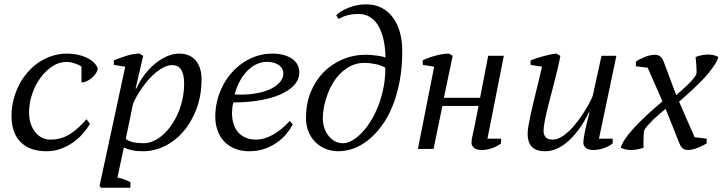

<svg xmlns="http://www.w3.org/2000/svg" viewBox="-20 -688 3349 887"><path d="M395.5 -116.2Q381.8 -92.3 361.8 -69.6Q341.8 -46.9 316.2 -29.1Q290.5 -11.2 259.8 -0.2Q229 10.7 193.8 10.7Q118.2 10.7 75.7 -31.2Q33.2 -73.2 33.2 -152.3Q33.2 -190.4 42.2 -226.6Q51.3 -262.7 67.6 -294.7Q84 -326.7 107.2 -353.5Q130.4 -380.4 158.9 -399.7Q187.5 -418.9 220.9 -429.7Q254.4 -440.4 291 -440.4Q314.5 -440.4 336.9 -435.8Q359.4 -431.2 378.2 -422.6Q397 -414.1 410.9 -401.6Q424.8 -389.2 431.6 -373Q430.7 -361.3 423.1 -349.4Q415.5 -337.4 404.5 -328.1Q393.6 -318.8 380.6 -313Q367.7 -307.1 356.4 -307.1V-380.4Q345.7 -388.2 325.9 -395Q306.2 -401.9 285.6 -401.9Q253.9 -401.9 223.1 -382.3Q192.4 -362.8 168.2 -330.3Q144 -297.9 129.2 -255.6Q114.3 -213.4 114.3 -168Q114.3 -138.7 122.3 -115.5Q130.4 -92.3 143.8 -76.2Q157.2 -60.1 175 -51.5Q192.9 -43 212.4 -43Q262.7 -43 302.5 -68.1Q342.3 -93.3 379.4 -137.2Z M522.5 132.3Q537.6 134.8 553 140.4Q568.4 146 582.5 153.8V179.2H447.3L439.9 170.9L558.6 -379.9L505.9 -388.2V-409.2Q534.7 -420.9 565.9 -430.7Q597.2 -440.4 624.5 -440.4L641.6 -430.2L606.4 -278.8H609.9Q625 -313 647.5 -342.5Q669.9 -372.1 696.3 -393.8Q722.7 -415.5 751.5 -428Q780.3 -440.4 808.1 -440.4Q831.1 -440.4 850.1 -432.9Q869.1 -425.3 882.6 -410.4Q896 -395.5 903.6 -373.3Q911.1 -351.1 911.1 -321.8Q911.1 -247.6 888.4 -186.5Q865.7 -125.5 828.1 -81.5Q790.5 -37.6 741.7 -13.4Q692.9 10.7 640.6 10.7Q610.8 10.7 590.8 6.3Q570.8 2 552.2 -6.8ZM775.9 -387.2Q757.3 -387.2 738.5 -378.2Q719.7 -369.1 701.7 -354.5Q683.6 -339.8 667 -321Q650.4 -302.2 636.5 -282.5Q622.6 -262.7 611.8 -243.4Q601.1 -224.1 594.7 -209L561 -46.4Q584.5 -26.4 643.6 -26.4Q666.5 -26.4 689.2 -36.6Q711.9 -46.9 732.7 -65.2Q753.4 -83.5 771.2 -108.9Q789.1 -134.3 802.2 -164.8Q815.4 -195.3 823 -230Q830.6 -264.6 830.6 -301.3Q830.6 -325.2 826.7 -341.6Q822.8 -357.9 815.4 -368.2Q808.1 -378.4 798.1 -382.8Q788.1 -387.2 775.9 -387.2Z M1332.5 -112.8Q1321.8 -92.3 1303.7 -70.3Q1285.6 -48.3 1260.5 -30.3Q1235.4 -12.2 1202.9 -0.7Q1170.4 10.7 1131.3 10.7Q1092.3 10.7 1063 -2Q1033.7 -14.6 1014.2 -36.1Q994.6 -57.6 984.6 -86.7Q974.6 -115.7 974.6 -148.9Q974.6 -188.5 984.1 -225.3Q993.7 -262.2 1010.7 -294.7Q1027.8 -327.1 1052 -354Q1076.2 -380.9 1105.5 -400.1Q1134.8 -419.4 1168.2 -429.9Q1201.7 -440.4 1237.8 -440.4Q1268.6 -440.4 1292 -433.6Q1315.4 -426.8 1331.3 -415Q1347.2 -403.3 1355 -387.7Q1362.8 -372.1 1362.8 -354.5Q1362.8 -320.8 1339.1 -294.9Q1315.4 -269 1274.4 -251.2Q1233.4 -233.4 1177.7 -224.1Q1122.1 -214.8 1058.1 -214.8Q1054.2 -200.7 1053 -187.5Q1051.8 -174.3 1051.8 -165.5Q1051.8 -139.2 1058.6 -116.7Q1065.4 -94.2 1079.3 -77.9Q1093.3 -61.5 1114.5 -52.2Q1135.7 -43 1164.6 -43Q1198.7 -43 1239 -64.5Q1279.3 -85.9 1318.4 -128.9ZM1211.4 -402.3Q1192.9 -402.3 1171.9 -394.3Q1150.9 -386.2 1130.6 -368.4Q1110.4 -350.6 1092.8 -321.8Q1075.2 -293 1064 -252Q1107.4 -249 1147.9 -254.4Q1188.5 -259.8 1220 -272.7Q1251.5 -285.6 1270.3 -305.2Q1289.1 -324.7 1289.1 -349.6Q1289.1 -360.4 1283.9 -369.9Q1278.8 -379.4 1269 -386.7Q1259.3 -394 1244.9 -398.2Q1230.5 -402.3 1211.4 -402.3Z M1393.6 -144.5Q1393.6 -208 1415 -261.5Q1436.5 -314.9 1474.1 -353.5Q1511.7 -392.1 1562.5 -413.6Q1613.3 -435.1 1671.9 -435.1Q1679.7 -435.1 1692.6 -434.1Q1705.6 -433.1 1719.2 -431.4Q1732.9 -429.7 1744.4 -427.2Q1755.9 -424.8 1760.7 -421.4Q1760.7 -439.5 1758.8 -461.4Q1756.8 -483.4 1751.7 -505.9Q1746.6 -528.3 1737.5 -549.6Q1728.5 -570.8 1714.6 -587.2Q1700.7 -603.5 1681.4 -613.5Q1662.1 -623.5 1636.2 -623.5Q1620.6 -623.5 1607.9 -621.8Q1595.2 -620.1 1584.2 -617.2Q1573.2 -614.3 1563.7 -610.1Q1554.2 -606 1544.4 -600.6L1533.2 -617.2Q1542.5 -627.4 1558.1 -636.7Q1573.7 -646 1592.3 -653.1Q1610.8 -660.2 1631.1 -664.1Q1651.4 -668 1670.9 -668Q1712.9 -668 1744.4 -651.1Q1775.9 -634.3 1796.6 -605.2Q1817.4 -576.2 1827.9 -537.1Q1838.4 -498 1838.4 -453.1Q1838.4 -377.4 1826.4 -313.5Q1814.5 -249.5 1793.5 -198Q1772.5 -146.5 1743.9 -107.4Q1715.3 -68.4 1682.6 -42Q1649.9 -15.6 1614.3 -2.4Q1578.6 10.7 1543.5 10.7Q1512.7 10.7 1485.6 0.2Q1458.5 -10.3 1438 -30.3Q1417.5 -50.3 1405.5 -79.1Q1393.6 -107.9 1393.6 -144.5ZM1663.1 -397.5Q1631.8 -397.5 1605.5 -385.5Q1579.1 -373.5 1557.6 -353.5Q1536.1 -333.5 1520 -307.4Q1503.9 -281.2 1493.2 -252.4Q1482.4 -223.6 1476.8 -194.6Q1471.2 -165.5 1471.2 -140.1Q1471.2 -120.6 1477.3 -100.3Q1483.4 -80.1 1495.4 -63.7Q1507.3 -47.4 1524.7 -36.9Q1542 -26.4 1564.9 -26.4Q1584 -26.4 1605.7 -38.3Q1627.4 -50.3 1649.2 -72.3Q1670.9 -94.2 1690.9 -125.7Q1710.9 -157.2 1726.3 -195.8Q1741.7 -234.4 1751 -279.5Q1760.3 -324.7 1760.3 -374.5Q1753.4 -379.4 1742.7 -383.8Q1731.9 -388.2 1718.8 -391.1Q1705.6 -394 1691.2 -395.8Q1676.8 -397.5 1663.1 -397.5Z M2307.6 -430.2 2231.9 -47.4H2294.9V-25.4Q2277.3 -11.7 2253.2 -3.4Q2229 4.9 2205.6 4.9Q2180.2 4.9 2169.2 -5.6Q2158.2 -16.1 2158.2 -27.8Q2158.2 -43.5 2163.1 -62.7Q2168 -82 2171.9 -102.5L2190.9 -198.7H2023.9L1982.9 0H1910.6L1985.8 -379.9L1933.6 -388.2L1932.6 -409.2Q1944.8 -415.5 1960.7 -421.1Q1976.6 -426.8 1993.2 -431.2Q2009.8 -435.5 2025.9 -438Q2042 -440.4 2054.2 -440.4L2071.3 -430.2L2030.8 -236.3H2197.8L2235.4 -430.2Z M2810.5 -47.4V-25.4Q2793.5 -11.7 2769 -3.4Q2744.6 4.9 2721.2 4.9Q2696.3 4.9 2685.5 -5.6Q2674.8 -16.1 2674.8 -27.8Q2674.8 -43.5 2682.1 -79.8Q2689.5 -116.2 2703.6 -168.5H2700.2Q2692.9 -152.8 2681.9 -133.3Q2670.9 -113.8 2656.5 -93.8Q2642.1 -73.7 2624.8 -54.9Q2607.4 -36.1 2587.4 -21.5Q2567.4 -6.8 2545.2 2Q2522.9 10.7 2498.5 10.7Q2455.1 10.7 2436.3 -10.7Q2417.5 -32.2 2417.5 -70.3Q2417.5 -83 2420.9 -104.2Q2424.3 -125.5 2429.9 -151.6Q2435.5 -177.7 2442.6 -207.3Q2449.7 -236.8 2457 -267.1Q2464.4 -297.4 2471.4 -326.2Q2478.5 -355 2483.9 -379.9L2431.2 -388.2V-409.2Q2444.8 -414.6 2460.7 -419.7Q2476.6 -424.8 2492.4 -429Q2508.3 -433.1 2523.2 -436.3Q2538.1 -439.5 2549.8 -440.4L2568.8 -430.2Q2563.5 -400.4 2555.4 -367.2Q2547.4 -334 2538.8 -300.5Q2530.3 -267.1 2521.7 -234.9Q2513.2 -202.6 2506.3 -174.1Q2499.5 -145.5 2495.4 -122.1Q2491.2 -98.6 2491.2 -83.5Q2491.2 -64.9 2501 -54Q2510.7 -43 2533.2 -43Q2552.7 -43 2572.8 -54.9Q2592.8 -66.9 2612.1 -85.7Q2631.3 -104.5 2648.9 -127.9Q2666.5 -151.4 2680.4 -173.8Q2694.3 -196.3 2704.3 -215.3Q2714.4 -234.4 2718.3 -245.1L2758.8 -430.2H2827.6L2747.1 -47.4Z M3055.2 -185.1Q3042.5 -174.8 3027.8 -162.4Q3013.2 -149.9 2999.3 -136.5Q2985.4 -123 2973.6 -109.9Q2961.9 -96.7 2956.1 -85.9Q2954.6 -80.1 2953.9 -68.6Q2953.1 -57.1 2952.9 -44.9Q2952.6 -32.7 2952.6 -21.7Q2952.6 -10.7 2953.6 -5.9Q2938.5 -0.5 2923.3 2.2Q2908.2 4.9 2894.5 4.9Q2867.2 4.9 2847.7 -5.9Q2852.5 -22.9 2866.2 -43.5Q2879.9 -64 2898.2 -85Q2916.5 -106 2937.5 -126.7Q2958.5 -147.5 2978.3 -165.5Q2998 -183.6 3014.6 -197.8Q3031.2 -211.9 3040.5 -219.7L2972.2 -375L2917.5 -381.8V-403.3Q2922.4 -407.2 2932.4 -412.6Q2942.4 -418 2954.6 -423.1Q2966.8 -428.2 2980 -431.6Q2993.2 -435.1 3004.9 -435.1Q3014.2 -435.1 3021 -432.4Q3027.8 -429.7 3032.7 -425Q3037.6 -420.4 3040.8 -414.6Q3043.9 -408.7 3046.4 -402.3L3104 -248.5Q3116.2 -259.3 3130.1 -271.5Q3144 -283.7 3157 -296.4Q3169.9 -309.1 3180.4 -321.5Q3190.9 -334 3196.8 -344.7Q3198.2 -351.1 3198 -362.3Q3197.8 -373.5 3197 -385.7Q3196.3 -397.9 3195.1 -408.7Q3193.8 -419.4 3193.4 -424.8Q3208.5 -430.2 3222.7 -433.1Q3236.8 -436 3251 -436Q3264.6 -436 3276.9 -433.1Q3289.1 -430.2 3298.8 -424.8Q3293.9 -407.7 3281 -387.9Q3268.1 -368.2 3251 -347.7Q3233.9 -327.1 3214.1 -307.4Q3194.3 -287.6 3175.8 -270.5Q3157.2 -253.4 3141.6 -239.7Q3126 -226.1 3117.2 -218.3L3189 -54.2L3244.6 -47.4V-25.4Q3239.7 -22.5 3230 -17.3Q3220.2 -12.2 3208.5 -7.3Q3196.8 -2.4 3183.8 1.2Q3170.9 4.9 3159.2 4.9Q3140.6 4.9 3131.6 -4.6Q3122.6 -14.2 3117.7 -27.8Z"/></svg>

Font: PT Astra Serif
Style: Italic
Weight: 400
Italic angle: -16°
Designer: A.Korolkova, I. Chaeva
Foundry: ParaType Ltd
Version: Version 1.001